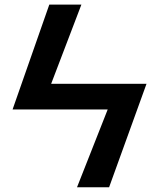

<svg xmlns="http://www.w3.org/2000/svg" viewBox="-20 -792 670 812"><path d="M33.2 -329.1 188.5 -772.5H324.2L196.3 -437.5H599.6L441.4 0H305.7L435.5 -329.1Z"/></svg>

Font: Gothic A1
Style: Bold
Weight: 700
Version: Version 2.50